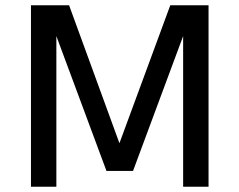

<svg xmlns="http://www.w3.org/2000/svg" viewBox="-20 -710 910 730"><path d="M97.7 0V-689.9H242.7L434.1 -165.5L627.4 -689.9H772.9V0H676.3V-572.8L485.8 -60.1H384.8L194.3 -572.8V0Z"/></svg>

Font: HK Grotesk Medium
Style: Regular
Weight: 500
Designer: Alfredo Marco Pradil and Stefan Peev
Foundry: Hanken Design Co.
Version: Version 1.045;PS 001.045;hotconv 1.0.88;makeotf.lib2.5.64775